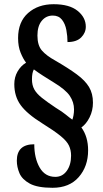

<svg xmlns="http://www.w3.org/2000/svg" viewBox="-20 -780 490 913"><path d="M230 113Q158 113 121.5 93Q85 73 72.5 43.5Q60 14 60 -16Q60 -94 143 -94Q143 -28 168.5 16.5Q194 61 243 61Q277 61 297.5 32.5Q318 4 318 -40Q318 -66 308 -87.5Q298 -109 268 -133.5Q238 -158 180 -194Q108 -239 78 -280.5Q48 -322 48 -380Q48 -413 63.5 -440Q79 -467 104 -482Q90 -500 78 -529.5Q66 -559 66 -599Q66 -676 113.5 -718Q161 -760 235 -760Q310 -760 349 -728.5Q388 -697 388 -653Q388 -624 366 -602Q344 -580 301 -580Q301 -608 295.5 -637.5Q290 -667 274.5 -686.5Q259 -706 231 -706Q199 -706 178.5 -681Q158 -656 158 -611Q158 -564 179.5 -539.5Q201 -515 241 -493Q305 -456 345 -426.5Q385 -397 403.5 -366Q422 -335 422 -292Q422 -254 406 -222Q390 -190 367 -174Q399 -130 399 -65Q399 11 354.5 62Q310 113 230 113ZM324 -211Q327 -218 329.5 -231.5Q332 -245 332 -260Q332 -294 312 -324Q292 -354 234 -389Q208 -405 184.5 -420Q161 -435 141 -450Q132 -434 132 -403Q132 -375 143 -355Q154 -335 179 -315Q204 -295 246 -267Q276 -249 293.5 -234.5Q311 -220 324 -211Z"/></svg>

Font: Noto Serif Ethiopic ExtraCondensed ExtraBold
Style: Regular
Weight: 800
Width: 2
Designer: Monotype Design Team
Foundry: Monotype Imaging Inc.
Version: Version 2.102; ttfautohint (v1.8.4.7-5d5b)